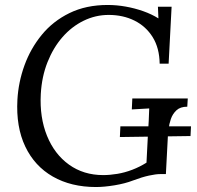

<svg xmlns="http://www.w3.org/2000/svg" viewBox="-20 -736 793 772"><path d="M748 -228 746 -189 462 -185 464 -228ZM366 16Q266 16 192.5 -26Q119 -68 81.5 -147Q44 -226 50 -335Q54 -406 78.5 -473.5Q103 -541 148 -596Q193 -651 259.5 -683.5Q326 -716 413 -716Q449 -716 485.5 -709.5Q522 -703 556 -691Q590 -679 617 -662L615 -709H670L658 -480H622Q621 -543 594 -586.5Q567 -630 521 -653Q475 -676 417 -676Q364 -676 316 -652.5Q268 -629 231 -586.5Q194 -544 171 -486Q148 -428 144 -358Q139 -264 169 -190Q199 -116 257.5 -74Q316 -32 395 -32Q422 -32 452 -37Q482 -42 512 -53.5Q542 -65 569 -82L575 -199Q577 -225 578 -250Q579 -275 580 -300Q563 -299 545 -298Q527 -297 510 -296L512 -340H735L733 -307Q705 -307 689.5 -292.5Q674 -278 667 -257.5Q660 -237 658 -217.5Q656 -198 655 -188L647 -36H623Q607 -36 579 -30Q551 -24 514 -10Q483 2 441 9Q399 16 366 16Z"/></svg>

Font: Lora Italic
Style: Italic
Weight: 400
Italic angle: -3°
Designer: Olga Karpushina, Alexei Vanyashin (Cyrillic)
Foundry: Cyreal
Version: Version 2.210; ttfautohint (v1.8.1.43-b0c9)